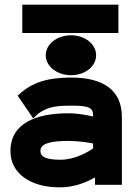

<svg xmlns="http://www.w3.org/2000/svg" viewBox="-20 -796 581 827"><path d="M76 -776V-654H490V-776ZM286 -472C346 -472 394 -510 394 -558C394 -606 346 -644 286 -644C226 -644 177 -606 177 -558C177 -510 226 -472 286 -472ZM56 -384 123 -286 144 -306C183 -334 215 -341 286 -341C362 -341 381 -333 381 -299V-294C356 -300 316 -308 275 -308C134 -308 25 -265 25 -145C25 -49 111 11 237 11C300 11 351 -10 389 -32V0H505V-292C505 -404 430 -462 286 -462C179 -462 118 -437 73 -399ZM154 -146C154 -177 195 -189 275 -189C314 -189 356 -183 381 -178V-157C362 -143 304 -108 241 -108C179 -108 154 -120 154 -146Z"/></svg>

Font: Charger
Style: Hemi
Weight: 900
Designer: Jasper
Foundry: Cannot Into Space Fonts
Version: Version 0.99